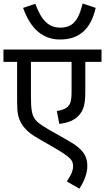

<svg xmlns="http://www.w3.org/2000/svg" viewBox="-20 -909 608 1112"><path d="M458.5 -888.7C450.2 -855 440.9 -828.1 430.7 -809.1C410.2 -770 378.9 -749 330.1 -749C261.2 -749 219.7 -791 184.6 -887.2L113.8 -863.3C157.2 -741.2 228.5 -680.2 327.6 -680.2C439.5 -680.2 506.3 -740.7 534.2 -863.3ZM0 -622.1V-550.8H79.1V-315.9C79.1 -252.9 86.9 -222.2 104.5 -192.9C109.9 -183.1 117.2 -173.3 126 -164.1C143.6 -144.5 164.6 -127.9 203.1 -106L289.6 -56.2C320.3 -38.1 341.8 -24.9 355 -15.6C368.2 -6.3 377.9 1.5 384.8 8.3C398.4 22 403.3 33.7 403.3 54.7C403.3 64.5 401.9 74.2 397 87.9C394.5 94.7 391.1 101.6 387.7 107.9C384.3 114.3 377.4 126 367.2 142.1L439.5 183.6C468.3 140.6 485.8 94.2 485.8 53.2C485.8 29.3 481.4 9.3 473.1 -7.8C455.6 -41.5 422.9 -67.9 369.6 -97.7L259.8 -160.2C231.9 -176.3 212.9 -189 202.1 -198.2C190.9 -207.5 182.6 -217.8 176.8 -228.5C170.4 -239.3 166 -252.9 163.6 -270C160.6 -287.1 159.2 -314.5 159.2 -352.5V-550.8H394.5V-380.4C394.5 -350.6 392.6 -329.6 388.2 -316.9C379.9 -291.5 359.9 -273.4 309.1 -266.1L323.2 -191.9C377 -196.8 416 -215.3 439.5 -243.7C463.4 -271.5 474.1 -303.2 474.1 -380.4V-550.8H567.9V-622.1Z"/></svg>

Font: Noto Reveo Sans
Style: Regular
Weight: 400
Designer: Monotype Design team
Foundry: Monotype Imaging Inc.
Version: Version 1.04